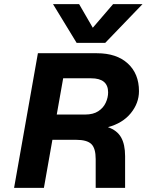

<svg xmlns="http://www.w3.org/2000/svg" viewBox="-20 -907 708 927"><path d="M488 -700H350L236 -887H362L428 -773L526 -887H668ZM347 -232H233L192 0H48L163 -650H448Q543 -650 597 -600.5Q651 -551 651 -467Q651 -409 611.5 -360.5Q572 -312 501 -293Q545 -278 564.5 -244Q584 -210 584 -153V0H442V-139Q442 -191 421 -211.5Q400 -232 347 -232ZM420 -529H285L254 -354H391Q430 -354 454.5 -370Q479 -386 490.5 -411Q502 -436 502 -461Q502 -529 420 -529Z"/></svg>

Font: Overused Grotesk
Style: Bold Italic
Weight: 700
Italic angle: -10°
Version: Version 0.003